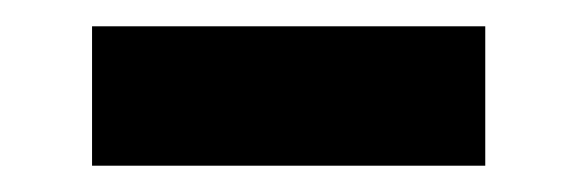

<svg xmlns="http://www.w3.org/2000/svg" viewBox="-20 -726 440 146"><path d="M50 -600H349V-706H50Z"/></svg>

Font: Fixel Text Bold
Style: Bold
Weight: 700
Width: 4
Designer: AlfaBravo + MacPaw
Foundry: Kyrylo Tkachov, Marchela Mozhyna, Serhii Makarenko, Maria Weinstein, Zakhar Kryvoshyya
Version: Version 1.211